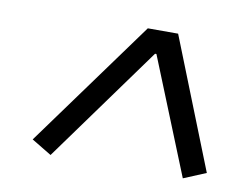

<svg xmlns="http://www.w3.org/2000/svg" viewBox="-54 -770 708 549"><g transform="rotate(10 300.0 -495.5)"><path d="M507 -293 371 -630H367L123 -293L65 -328L334 -698H422L572 -320Z"/></g></svg>

Font: IBM Plex Mono
Style: Italic
Weight: 400
Italic angle: -9°
Monospace: yes
Designer: Mike Abbink, Paul van der Laan, Pieter van Rosmalen
Foundry: Bold Monday
Version: Version 2.3